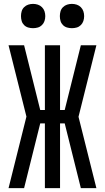

<svg xmlns="http://www.w3.org/2000/svg" viewBox="-20 -968 540 988"><path d="M476 0H396L313 -333H289V0H211V-333H187L104 0H24L116 -368L24 -735H104L187 -402H211V-735H289V-402H313L396 -735H476L384 -367ZM350 -823Q337 -823 325 -826.5Q313 -830 304 -839Q295 -848 291.5 -860Q288 -872 288 -885Q288 -898 291.5 -910Q295 -922 304 -931Q313 -940 325 -944Q337 -948 350 -948Q363 -948 375 -944Q387 -940 396 -931Q405 -922 409 -910Q413 -898 413 -885Q413 -872 409 -860Q405 -848 396 -839Q387 -830 375 -826.5Q363 -823 350 -823ZM150 -823Q137 -823 125 -826.5Q113 -830 104 -839Q95 -848 91.5 -860Q88 -872 88 -885Q88 -898 91.5 -910Q95 -922 104 -931Q113 -940 125 -944Q137 -948 150 -948Q163 -948 175 -944Q187 -940 196 -931Q205 -922 209 -910Q213 -898 213 -885Q213 -872 209 -860Q205 -848 196 -839Q187 -830 175 -826.5Q163 -823 150 -823Z"/></svg>

Font: Iosevka Algr
Style: Regular
Weight: 400
Monospace: yes
Designer: Belleve Invis
Foundry: Belleve Invis
Version: Version 26.0.2; ttfautohint (v1.8.3)